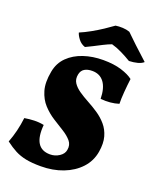

<svg xmlns="http://www.w3.org/2000/svg" viewBox="-170 -993 902 1099"><g transform="rotate(20 281.0 -443.5)"><path d="M213 9Q159 9 122 1.5Q85 -6 55.5 -21.5Q26 -37 -7 -62Q7 -98 16.5 -137Q26 -176 31 -218Q60 -223 90 -224Q120 -225 149 -219Q136 -73 240 -73Q270 -73 295.5 -89.5Q321 -106 325 -131Q331 -163 312 -185.5Q293 -208 261.5 -227.5Q230 -247 194.5 -269.5Q159 -292 129.5 -324Q100 -356 86 -403.5Q72 -451 85 -520Q95 -575 132 -611.5Q169 -648 224 -666.5Q279 -685 343 -685Q408 -685 454.5 -670.5Q501 -656 526 -636Q521 -597 517.5 -553.5Q514 -510 515 -481Q465 -465 404 -471Q403 -536 377.5 -570.5Q352 -605 305 -605Q277 -605 258.5 -594Q240 -583 235 -558Q229 -528 243 -506.5Q257 -485 283 -467Q309 -449 341.5 -431.5Q374 -414 405.5 -393Q437 -372 461.5 -343.5Q486 -315 497 -276Q508 -237 499 -183Q489 -124 449 -81Q409 -38 348 -14.5Q287 9 213 9ZM218 -719Q193 -727 177 -748Q161 -769 157 -785Q188 -798 222 -817Q256 -836 287 -856.5Q318 -877 341 -894Q361 -897 384 -896Q407 -895 427 -888Q455 -860 489 -828.5Q523 -797 569 -755Q556 -743 533 -737Q510 -731 482 -730Q454 -747 421.5 -763Q389 -779 359 -787Q337 -779 310.5 -765.5Q284 -752 259 -739Q234 -726 218 -719Z"/></g></svg>

Font: Vollkorn Black
Style: Italic
Weight: 900
Italic angle: -11°
Designer: Friedrich Althausen
Foundry: Friedrich Althausen
Version: Version 5.000; ttfautohint (v1.8.3)